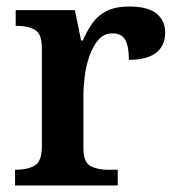

<svg xmlns="http://www.w3.org/2000/svg" viewBox="-20 -567 540 587"><path d="M26 0V-48H29Q63 -48 85.5 -60.5Q108 -73 108 -120V-420Q108 -464 86.5 -476Q65 -488 32 -488H28V-536H209L228 -443H233Q247 -475 264 -498Q281 -521 307 -534Q333 -547 376 -547Q432 -547 458.5 -525.5Q485 -504 485 -467Q485 -427 457 -405.5Q429 -384 374 -384Q374 -425 363 -445Q352 -465 324 -465Q298 -465 281 -445.5Q264 -426 253.5 -396Q243 -366 239 -333.5Q235 -301 235 -274V-115Q235 -71 256.5 -59.5Q278 -48 310 -48H340V0Z"/></svg>

Font: Noto Serif Hentaigana SemiBold
Style: Regular
Weight: 600
Designer: Kazuhiro Yamada
Foundry: nipponia
Version: Version 1.000; ttfautohint (v1.8.4.7-5d5b)